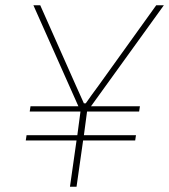

<svg xmlns="http://www.w3.org/2000/svg" viewBox="-20 -710 643 730"><path d="M326 -306H512L509 -286H311L299 -196H497L494 -176H296L271 0H246L271 -176H78L81 -196H274L286 -286H93L96 -306H278L107 -690H133L268 -386L299 -317H306Q326 -346 355 -385L574 -690H603Z"/></svg>

Font: Exo 2.0 Thin
Style: Italic
Weight: 250
Italic angle: -8°
Designer: Natanael Gama
Version: Version 1.001;PS 001.001;hotconv 1.0.70;makeotf.lib2.5.58329